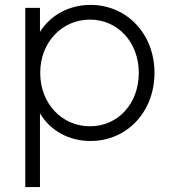

<svg xmlns="http://www.w3.org/2000/svg" viewBox="-20 -563 711 783"><path d="M83 200H143V-101C184 -31 260 12 349 12C498 12 610 -107 610 -266C610 -424 498 -543 349 -543C260 -543 185 -500 143 -433V-531H83ZM144 -266C144 -390 232 -483 347 -483C461 -483 546 -390 546 -266C546 -141 462 -48 347 -48C232 -48 144 -141 144 -266Z"/></svg>

Font: Mluvka Light
Style: Regular
Weight: 300
Designer: Modified by Jiří Krblich, Original typeface by Gumpita Rahayu
Foundry: Gumpita Rahayu & Jiří Krblich
Version: Version 2.000;Glyphs 3.1.1 (3134)